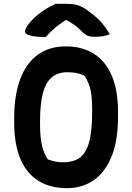

<svg xmlns="http://www.w3.org/2000/svg" viewBox="-20 -962 690 1002"><path d="M324 -720Q408 -720 469 -682Q530 -644 563 -568Q596 -492 596 -376V-354Q596 -229 562.5 -146Q529 -63 469 -21.5Q409 20 329 20Q243 20 181 -18Q119 -56 86.5 -132.5Q54 -209 54 -323V-345Q54 -465 85.5 -549Q117 -633 177.5 -676.5Q238 -720 324 -720ZM189 -313Q189 -239 200.5 -196.5Q212 -154 230 -130Q249 -123 267.5 -119Q286 -115 311 -115Q360 -115 393.5 -137Q427 -159 444 -216.5Q461 -274 461 -379V-393Q461 -434 457 -466Q453 -498 443.5 -523Q434 -548 420 -568Q396 -578 376.5 -581.5Q357 -585 331 -585Q283 -585 251.5 -559.5Q220 -534 204.5 -478Q189 -422 189 -329ZM270 -942Q280 -942 289 -942Q298 -942 307.5 -942Q317 -942 326 -942Q357 -942 379.5 -936.5Q402 -931 431 -912Q449 -899 466 -885.5Q483 -872 498 -857Q513 -842 526.5 -823.5Q540 -805 553 -783Q535 -776 516.5 -773Q498 -770 473 -770Q449 -770 435.5 -776.5Q422 -783 411 -794Q392 -815 369.5 -831Q347 -847 303 -871L359 -857Q342 -857 325 -857Q308 -857 291 -857L347 -872Q297 -842 266.5 -816Q236 -790 219 -769H213Q176 -769 153.5 -773Q131 -777 120.5 -783.5Q110 -790 110 -798Q110 -805 116.5 -817Q123 -829 136 -845Q148 -859 163.5 -873Q179 -887 196 -899.5Q213 -912 232 -922.5Q251 -933 270 -942Z"/></svg>

Font: Recursive Casual
Style: Bold
Weight: 700
Version: Version 1.085